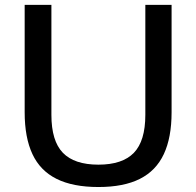

<svg xmlns="http://www.w3.org/2000/svg" viewBox="-20 -760 808 790"><path d="M385 9.5Q280 9.5 212.8 -24Q145.5 -57.5 113.5 -125.8Q81.5 -194 81.5 -298V-740H191.5V-287.5Q191.5 -180 238.8 -131.2Q286 -82.5 385 -82.5Q483.5 -82.5 530.8 -131.2Q578 -180 578 -287.5V-740H686V-298Q686 -194 654 -125.8Q622 -57.5 555.5 -24Q489 9.5 385 9.5Z"/></svg>

Font: Encode Sans SC SemiExpanded Medium
Style: Regular
Weight: 500
Width: 6
Designer: Multiple Designers
Foundry: Impallari Type
Version: Version 3.002